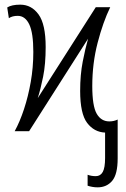

<svg xmlns="http://www.w3.org/2000/svg" viewBox="-20 -563 540 824"><path d="M399 241Q387 241 376 239Q365 237 356 234V187Q372 193 391 193Q411 193 421 175Q431 157 431 115V6Q384 4 354 -35.5Q324 -75 324 -173Q324 -242 335 -298.5Q346 -355 358 -397L105 0H43Q65 -40 83 -94.5Q101 -149 112 -211.5Q123 -274 123 -340Q123 -422 105.5 -458.5Q88 -495 56 -495Q33 -495 18 -485L11 -531Q30 -543 67 -543Q115 -543 145.5 -501Q176 -459 176 -361Q176 -288 165 -233.5Q154 -179 142 -142L391 -532H453Q422 -468 399 -379.5Q376 -291 376 -194Q376 -108 395 -75Q414 -42 449 -42Q469 -42 485 -50V117Q485 185 461.5 213Q438 241 399 241Z"/></svg>

Font: Noto Sans Mono ExtraCondensed Light
Style: Regular
Weight: 300
Width: 2
Designer: Monotype Design Team
Foundry: Monotype Imaging Inc.
Version: Version 2.014; ttfautohint (v1.8.4.7-5d5b)